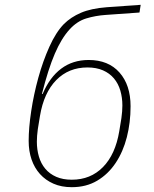

<svg xmlns="http://www.w3.org/2000/svg" viewBox="-20 -765 640 797"><path d="M278 12Q235 12 202 -2.5Q169 -17 146 -42.5Q123 -68 111 -103Q99 -138 99 -180Q99 -234 109.5 -303.5Q120 -373 139 -442Q158 -511 185 -571Q212 -631 245 -665Q274 -694 316 -712Q358 -730 423 -735L564 -745L559 -713L418 -703Q376 -700 338 -688.5Q300 -677 269 -643Q235 -606 207.5 -542Q180 -478 154 -375H157Q186 -444 234 -480Q282 -516 348 -516Q430 -516 476 -464Q522 -412 522 -324Q522 -256 506.5 -195.5Q491 -135 460 -88.5Q429 -42 383.5 -15Q338 12 278 12ZM278 -19Q356 -19 407.5 -71.5Q459 -124 475 -220L484 -275Q486 -288 487 -302.5Q488 -317 488 -327Q488 -360 479.5 -389Q471 -418 453 -439.5Q435 -461 407.5 -473Q380 -485 343 -485Q265 -485 213.5 -432.5Q162 -380 146 -284L137 -229Q135 -216 134 -201.5Q133 -187 133 -177Q133 -144 141.5 -115Q150 -86 168 -64.5Q186 -43 213.5 -31Q241 -19 278 -19Z"/></svg>

Font: IBM Plex Mono ExtraLight
Style: Italic
Weight: 200
Italic angle: -9°
Monospace: yes
Designer: Mike Abbink, Paul van der Laan, Pieter van Rosmalen
Foundry: Bold Monday
Version: Version 2.3